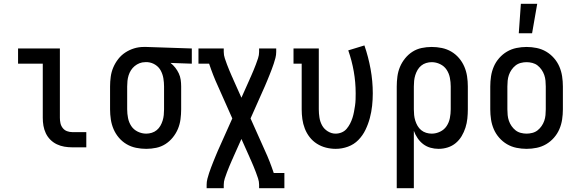

<svg xmlns="http://www.w3.org/2000/svg" viewBox="-20 -775 3040 1010"><path d="M360 0Q339 0 318.5 -3.5Q298 -7 279 -16Q260 -25 245 -40Q230 -55 221 -74Q212 -93 208.5 -113.5Q205 -134 205 -155V-440H75V-520H295V-155Q295 -141 298 -127Q301 -113 310 -101.5Q319 -90 332.5 -85Q346 -80 360 -80H434V0Z M749 8Q722 8 695.5 2.5Q669 -3 646 -16.5Q623 -30 605.5 -50.5Q588 -71 577.5 -95.5Q567 -120 563 -146.5Q559 -173 559 -200V-320Q559 -346 562.5 -371.5Q566 -397 576 -420.5Q586 -444 602 -464.5Q618 -485 639.5 -499Q661 -513 685.5 -520.5Q710 -528 736 -528H750L989 -520V-440L877 -444Q891 -433 902 -419Q913 -405 920.5 -389Q928 -373 930.5 -355.5Q933 -338 933 -320V-200Q933 -174 929.5 -147.5Q926 -121 916 -97Q906 -73 889 -52Q872 -31 850 -17Q828 -3 802 2.5Q776 8 749 8ZM749 -72Q764 -72 778.5 -76.5Q793 -81 804.5 -90.5Q816 -100 823.5 -113Q831 -126 835.5 -140.5Q840 -155 841.5 -170Q843 -185 843 -200V-320Q843 -341 839.5 -362.5Q836 -384 826 -403Q816 -422 797.5 -434Q779 -446 757 -448H743Q728 -448 714 -442.5Q700 -437 688.5 -427.5Q677 -418 669 -405.5Q661 -393 656.5 -378.5Q652 -364 650.5 -349.5Q649 -335 649 -320V-200Q649 -177 653.5 -154Q658 -131 670.5 -112Q683 -93 704.5 -82.5Q726 -72 749 -72Z M1067 215V197Q1067 181 1071 165.5Q1075 150 1080 135Q1085 120 1090.5 105.5Q1096 91 1102 76Q1108 61 1114 46.5Q1120 32 1126 18L1202 -152L1126 -323Q1113 -351 1101.5 -380.5Q1090 -410 1080 -440H1024V-520H1157V-502Q1157 -485 1162.5 -468.5Q1168 -452 1174 -436Q1180 -420 1186.5 -404.5Q1193 -389 1200 -373Q1202 -369 1204 -364.5Q1206 -360 1208 -355L1250 -261L1292 -355Q1294 -360 1296 -364.5Q1298 -369 1300 -373Q1307 -389 1313.5 -404.5Q1320 -420 1326 -436Q1332 -452 1337.5 -468.5Q1343 -485 1343 -502V-520H1433V-502Q1433 -486 1429 -470.5Q1425 -455 1420 -440Q1415 -425 1409.5 -410.5Q1404 -396 1398 -381Q1392 -366 1386 -351.5Q1380 -337 1374 -323L1298 -152L1374 18Q1387 46 1398.5 75.5Q1410 105 1420 135H1476V215H1343V197Q1343 180 1337.5 163.5Q1332 147 1326 131Q1320 115 1313.5 99.5Q1307 84 1300 68Q1298 64 1296 59.5Q1294 55 1292 50L1250 -44L1208 50Q1206 55 1204 59.5Q1202 64 1200 68Q1193 84 1186.5 99.5Q1180 115 1174 131Q1168 147 1162.5 163.5Q1157 180 1157 197V215Z M1746 8Q1720 8 1694.5 1.5Q1669 -5 1647 -19Q1625 -33 1609 -53.5Q1593 -74 1583.5 -98.5Q1574 -123 1570.5 -148.5Q1567 -174 1567 -200V-440H1524V-520H1657V-200Q1657 -178 1660.5 -156Q1664 -134 1674.5 -115Q1685 -96 1704.5 -84Q1724 -72 1745 -72Q1762 -72 1777.5 -78.5Q1793 -85 1803.5 -97.5Q1814 -110 1821.5 -124.5Q1829 -139 1834 -154.5Q1839 -170 1842 -186Q1845 -202 1847.5 -218.5Q1850 -235 1850.5 -251.5Q1851 -268 1851 -284Q1851 -342 1841 -399Q1831 -456 1812 -510L1897 -536Q1918 -475 1929.5 -411.5Q1941 -348 1941 -284Q1941 -251 1937.5 -218.5Q1934 -186 1925.5 -154Q1917 -122 1902.5 -92Q1888 -62 1865 -38.5Q1842 -15 1810.5 -3.5Q1779 8 1746 8Z M2067 215V-320Q2067 -346 2070.5 -372.5Q2074 -399 2084 -423Q2094 -447 2111 -468Q2128 -489 2150 -503Q2172 -517 2198 -522.5Q2224 -528 2251 -528Q2278 -528 2304.5 -522.5Q2331 -517 2354 -503.5Q2377 -490 2394.5 -469.5Q2412 -449 2422.5 -424.5Q2433 -400 2437 -373.5Q2441 -347 2441 -320V-200Q2441 -176 2438.5 -151.5Q2436 -127 2428.5 -103.5Q2421 -80 2408.5 -59Q2396 -38 2377.5 -22.5Q2359 -7 2335.5 0.5Q2312 8 2287 8Q2265 8 2244 2Q2223 -4 2206 -17Q2189 -30 2176.5 -48.5Q2164 -67 2157 -87V215ZM2251 -72Q2274 -72 2295.5 -82.5Q2317 -93 2329.5 -112Q2342 -131 2346.5 -154Q2351 -177 2351 -200V-320Q2351 -343 2346.5 -366Q2342 -389 2329.5 -408Q2317 -427 2295.5 -437.5Q2274 -448 2251 -448Q2236 -448 2221.5 -443.5Q2207 -439 2195.5 -429.5Q2184 -420 2176.5 -407Q2169 -394 2164.5 -379.5Q2160 -365 2158.5 -350Q2157 -335 2157 -320V-200Q2157 -185 2158.5 -170Q2160 -155 2164.5 -140.5Q2169 -126 2176.5 -113Q2184 -100 2195.5 -90.5Q2207 -81 2221.5 -76.5Q2236 -72 2251 -72Z M2750 8Q2723 8 2696.5 2.5Q2670 -3 2647 -16.5Q2624 -30 2606 -50.5Q2588 -71 2577.5 -95.5Q2567 -120 2563 -146.5Q2559 -173 2559 -200V-320Q2559 -347 2563 -373.5Q2567 -400 2577.5 -424.5Q2588 -449 2606 -469.5Q2624 -490 2647 -503.5Q2670 -517 2696.5 -522.5Q2723 -528 2750 -528Q2777 -528 2803.5 -522.5Q2830 -517 2853 -503.5Q2876 -490 2894 -469.5Q2912 -449 2922.5 -424.5Q2933 -400 2937 -373.5Q2941 -347 2941 -320V-200Q2941 -173 2937 -146.5Q2933 -120 2922.5 -95.5Q2912 -71 2894 -50.5Q2876 -30 2853 -16.5Q2830 -3 2803.5 2.5Q2777 8 2750 8ZM2750 -72Q2765 -72 2780.5 -76Q2796 -80 2808 -89.5Q2820 -99 2829 -112Q2838 -125 2843 -139.5Q2848 -154 2849.5 -169.5Q2851 -185 2851 -200V-320Q2851 -335 2849.5 -350.5Q2848 -366 2843 -380.5Q2838 -395 2829 -408Q2820 -421 2808 -430.5Q2796 -440 2780.5 -444Q2765 -448 2750 -448Q2735 -448 2719.5 -444Q2704 -440 2692 -430.5Q2680 -421 2671 -408Q2662 -395 2657 -380.5Q2652 -366 2650.5 -350.5Q2649 -335 2649 -320V-200Q2649 -185 2650.5 -169.5Q2652 -154 2657 -139.5Q2662 -125 2671 -112Q2680 -99 2692 -89.5Q2704 -80 2719.5 -76Q2735 -72 2750 -72ZM2709 -600 2720 -755H2806L2779 -600Z"/></svg>

Font: Iosevka Curly Slab Medium
Style: Regular
Weight: 500
Monospace: yes
Designer: Belleve Invis
Foundry: Belleve Invis
Version: Version 22.1.2; ttfautohint (v1.8.4)